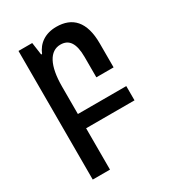

<svg xmlns="http://www.w3.org/2000/svg" viewBox="-179 -607 856 945"><g transform="rotate(-30 249.0 -134.5)"><path d="M68 236H166V1H441V-80H166V-236C166 -355 201 -419 262 -419C310 -419 335 -385 335 -306V-191H433V-327C433 -451 379 -505 288 -505C225 -505 181 -474 161 -424H156L146 -495H68Z"/></g></svg>

Font: Noto Sans Armenian Condensed Medium
Style: Regular
Weight: 500
Width: 3
Designer: Monotype Design Team
Foundry: Monotype Imaging Inc.
Version: Version 2.008